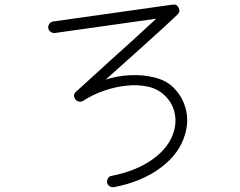

<svg xmlns="http://www.w3.org/2000/svg" viewBox="-20 -781 1040 832"><path d="M474 30Q464 32 455 26Q446 20 444 10Q443 0 448.5 -9Q454 -18 464 -19Q571 -40 642.5 -91.5Q714 -143 734 -213Q746 -256 735.5 -297Q725 -338 693 -368Q664 -396 621.5 -405.5Q579 -415 529.5 -410Q480 -405 431 -388Q382 -371 340 -344Q332 -339 322 -341Q312 -343 307 -350Q293 -369 310 -384L455 -516Q511 -566 562.5 -613Q614 -660 657 -700L218 -638Q208 -637 199.5 -643Q191 -649 189 -659Q188 -670 194.5 -678.5Q201 -687 211 -688L728 -761Q747 -764 754 -747Q763 -732 749 -718Q749 -718 735 -704.5Q721 -691 686.5 -659.5Q652 -628 591.5 -573.5Q531 -519 438 -436Q486 -452 541.5 -455Q597 -458 647 -446Q697 -434 728 -405Q770 -365 784.5 -310.5Q799 -256 782 -199Q758 -115 676 -54Q594 7 474 30Z"/></svg>

Font: Kurewa Gothic CJK TC Regular
Style: Regular
Weight: 400
Designer: Max Yao
Foundry: Max-Everyday
Version: Version 1.071; ttfautohint (v1.8.3)